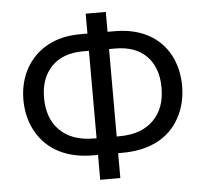

<svg xmlns="http://www.w3.org/2000/svg" viewBox="-52 -779 908 845"><g transform="rotate(-5 402.0 -357.0)"><path d="M356.9 -636.2H325.2C269 -636.2 220.7 -625 179.2 -602.1C96.7 -556.2 50.8 -471.2 50.8 -370.1C50.8 -317.4 62.5 -270 86.4 -228C133.8 -144 220.2 -100.1 335.9 -100.1H356.9V9.8H445.8V-100.1H464.8C522.9 -100.1 573.2 -110.8 615.7 -131.8C658.2 -152.8 691.9 -184.6 715.8 -226.6C739.7 -268.6 752 -316.4 752 -370.1C752 -421.4 741.2 -467.3 719.7 -507.8C676.8 -588.4 592.3 -636.2 479 -636.2H445.8V-724.1H356.9ZM445.8 -560.1H473.1C532.2 -560.1 578.6 -543.5 611.8 -509.8C644.5 -476.1 661.1 -429.7 661.1 -371.1C661.1 -309.6 643.6 -261.2 607.9 -226.6C572.3 -191.4 522 -173.8 458 -173.8H445.8ZM356.9 -173.8H346.2C281.2 -173.8 231 -191.4 195.3 -226.6C159.7 -261.2 142.1 -309.6 142.1 -371.1C142.1 -429.2 158.7 -475.1 191.9 -509.3C225.1 -543 271 -560.1 330.1 -560.1H356.9Z"/></g></svg>

Font: Noto Reveo Sans
Style: Regular
Weight: 400
Designer: Monotype Design team
Foundry: Monotype Imaging Inc.
Version: Version 1.04